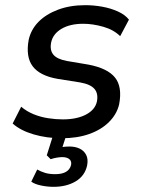

<svg xmlns="http://www.w3.org/2000/svg" viewBox="-20 -526 554 743"><path d="M219 9Q161 9 110 -6Q59 -21 29 -48L62 -113Q83 -95 110 -84Q137 -73 166.5 -68.5Q196 -64 223 -64Q277 -64 312.5 -82.5Q348 -101 355 -133Q361 -164 345.5 -182Q330 -200 290 -207L202 -221Q134 -233 106.5 -269.5Q79 -306 91 -372Q100 -412 129 -441.5Q158 -471 204.5 -488.5Q251 -506 310 -506Q343 -506 376 -500Q409 -494 436.5 -481.5Q464 -469 479 -450L445 -386Q420 -411 379.5 -422.5Q339 -434 302 -434Q251 -434 218 -414.5Q185 -395 178 -362Q172 -332 186.5 -314.5Q201 -297 239 -290L322 -276Q396 -262 425 -226Q454 -190 441 -122Q432 -84 402 -54Q372 -24 325.5 -7.5Q279 9 219 9ZM187 197Q164 197 139.5 192Q115 187 101 177L124 130Q138 138 154.5 143Q171 148 194 148Q219 148 234.5 139.5Q250 131 255 113Q258 98 248.5 90Q239 82 221 82Q212 82 200 84Q188 86 176 90L161 75L191 -20H242L217 58L195 49Q206 45 220.5 43Q235 41 249 41Q271 41 288 49Q305 57 313.5 73.5Q322 90 317 115Q308 155 272.5 176Q237 197 187 197Z"/></svg>

Font: Nunito Sans 7pt SemiCondensed Medium
Style: Italic
Weight: 500
Width: 4
Italic angle: -9°
Designer: Vernon Adams
Foundry: Vernon Adams
Version: Version 3.101;gftools[0.9.27]